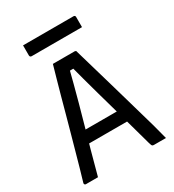

<svg xmlns="http://www.w3.org/2000/svg" viewBox="-209 -1005 1018 1123"><g transform="rotate(-30 300.0 -443.5)"><path d="M141 -278H362Q374 -278 385.5 -278Q397 -278 408 -278L436 -288L445 -243L455 -197H151Q148 -197 145.5 -198.5Q143 -200 141.5 -202.5Q140 -205 140 -208ZM118 0Q98 0 78 0Q58 0 37 0Q33 0 30.5 -2Q28 -4 27 -7Q26 -10 27 -14Q38 -50 51 -96Q64 -142 78.5 -194Q93 -246 108.5 -301.5Q124 -357 139 -412Q154 -467 168.5 -520Q183 -573 196.5 -620Q210 -667 221 -706Q261 -706 298.5 -706Q336 -706 367 -706Q371 -706 373.5 -704.5Q376 -703 377.5 -701Q379 -699 379 -695Q399 -626 420 -554Q441 -482 462.5 -407.5Q484 -333 506 -256Q528 -179 551 -99Q557 -74 564 -49.5Q571 -25 577 0Q556 0 535.5 0Q515 0 497 0Q491 0 487.5 -1.5Q484 -3 481.5 -8.5Q479 -14 476 -25Q458 -90 439 -158.5Q420 -227 401 -293.5Q382 -360 364.5 -423Q347 -486 332 -541Q317 -596 306 -639L329 -622H269L292 -639Q281 -595 267.5 -543.5Q254 -492 237.5 -431.5Q221 -371 201.5 -302.5Q182 -234 161 -158.5Q140 -83 118 0ZM124 -887H465Q470 -887 473 -884Q476 -881 476 -876Q476 -859 476 -842Q476 -825 476 -807H135Q132 -807 129.5 -808.5Q127 -810 125.5 -812.5Q124 -815 124 -818Q124 -836 124 -853Q124 -870 124 -887Z"/></g></svg>

Font: Rec Mono Linear
Style: Regular
Weight: 400
Monospace: yes
Version: Version 1.085; ttfautohint (v1.8.4.7-5d5b)